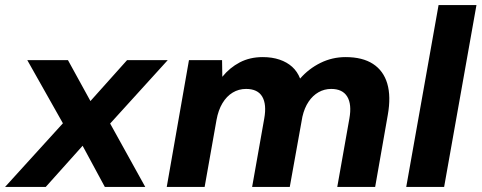

<svg xmlns="http://www.w3.org/2000/svg" viewBox="-45 -740 1906 760"><path d="M-25 0 204 -252 63 -502H224L313 -340L458 -502H619L391 -251L530 0H370L282 -163L136 0Z M615 0 703 -502H834L835 -436Q864 -472 904 -493Q944 -514 995 -514Q1032 -514 1061.5 -504Q1091 -494 1111.5 -475.5Q1132 -457 1143 -429Q1177 -468 1223.5 -491Q1270 -514 1323 -514Q1390 -514 1431.5 -487Q1473 -460 1488 -409Q1503 -358 1490 -285L1440 0H1290L1338 -271Q1348 -327 1329.5 -357.5Q1311 -388 1266 -388Q1239 -388 1216 -375Q1193 -362 1176.5 -337.5Q1160 -313 1152 -278L1102 0H953L1001 -271Q1011 -327 993 -357.5Q975 -388 929 -388Q900 -388 876 -373.5Q852 -359 835.5 -331.5Q819 -304 812 -265L765 0Z M1563 0 1691 -720H1841L1713 0Z"/></svg>

Font: DM Sans 16pt Black
Style: Italic
Weight: 900
Italic angle: -10°
Version: Version 4.004;gftools[0.9.30]